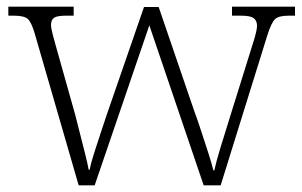

<svg xmlns="http://www.w3.org/2000/svg" viewBox="-20 -556 907 576"><path d="M84 -456Q74 -490 63 -499.5Q52 -509 21 -509H5V-536H201V-509H178Q151 -509 142 -502.5Q133 -496 133 -481Q133 -473 138 -453Q143 -433 147 -420L205 -214Q211 -190 219.5 -157Q228 -124 235.5 -94Q243 -64 246 -47H249Q252 -64 261.5 -94Q271 -124 282 -157Q293 -190 301 -214L412 -535H456L561 -228Q570 -204 582 -167.5Q594 -131 605 -97Q616 -63 620 -45H623Q628 -69 641.5 -113.5Q655 -158 673 -215L736 -417Q742 -435 746.5 -452Q751 -469 751 -479Q751 -494 741 -501.5Q731 -509 703 -509H676V-536H865V-509H846Q816 -509 805 -498.5Q794 -488 782 -450L642 0H591L428 -480L264 0H216Z"/></svg>

Font: Noto Serif Tibetan ExtraLight
Style: Regular
Weight: 200
Designer: Monotype Design Team
Foundry: Monotype Imaging Inc.
Version: Version 2.103; ttfautohint (v1.8.4.7-5d5b)